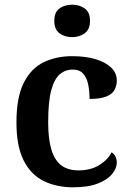

<svg xmlns="http://www.w3.org/2000/svg" viewBox="-20 -787 555 817"><path d="M291 10Q220 10 165.5 -17Q111 -44 80.5 -104.5Q50 -165 50 -266Q50 -374 81.5 -435.5Q113 -497 166.5 -522.5Q220 -548 287 -548Q345 -548 387.5 -535Q430 -522 453.5 -499Q477 -476 477 -444Q477 -422 467 -404Q457 -386 431.5 -376Q406 -366 361 -366Q361 -400 355 -428.5Q349 -457 333.5 -474Q318 -491 290 -491Q258 -491 234.5 -471Q211 -451 198 -402.5Q185 -354 185 -267Q185 -198 198 -152.5Q211 -107 239.5 -84.5Q268 -62 314 -62Q365 -62 401.5 -84Q438 -106 455 -139Q466 -132 471.5 -120.5Q477 -109 477 -95Q477 -71 457 -46.5Q437 -22 396 -6Q355 10 291 10ZM287 -629Q255 -629 233 -645.5Q211 -662 211 -698Q211 -735 233 -751Q255 -767 287 -767Q318 -767 340.5 -751Q363 -735 363 -698Q363 -662 340.5 -645.5Q318 -629 287 -629Z"/></svg>

Font: Noto Rashi Hebrew SemiBold
Style: Regular
Weight: 600
Version: Version 1.006